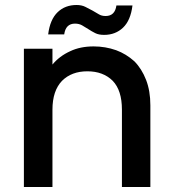

<svg xmlns="http://www.w3.org/2000/svg" viewBox="-20 -745 689 765"><path d="M75.2 -550.8H189V-487.8Q216.8 -521.5 259.8 -541Q299.8 -560.1 353 -560.1Q399.9 -560.1 442.9 -544.9Q482.4 -530.3 515.1 -501Q544.4 -471.7 562 -426.8Q579.1 -382.8 579.1 -325.2V0H465.8V-308.1Q465.8 -384.8 429.2 -422.9Q391.1 -460.9 328.1 -460.9Q265.1 -460.9 227.1 -422.9Q189 -383.3 189 -308.1V0H75.2ZM171.9 -607.9Q179.2 -667.5 210 -696.8Q239.7 -725.1 285.2 -725.1Q305.2 -725.1 319.8 -717.8Q339.4 -708 348.1 -703.1L374 -688Q384.8 -681.2 400.9 -681.2Q438 -681.2 443.8 -723.1H507.8Q500.5 -663.6 470.2 -634.8Q439.9 -606 395 -606Q373.5 -606 359.9 -612.8Q345.2 -620.1 332 -628.9Q325.7 -632.3 307.1 -644Q294.9 -650.9 278.8 -650.9Q241.7 -650.9 235.8 -607.9Z"/></svg>

Font: PoppinsZ Medium
Style: Regular
Weight: 500
Designer: Ninad Kale (Devanagari), Jonny Pinhorn (Latin)
Foundry: Indian Type Foundry
Version: Version 3.002;FEAKit 1.0